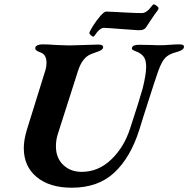

<svg xmlns="http://www.w3.org/2000/svg" viewBox="-20 -862 879 896"><path d="M91 -171Q91 -208 105 -255L193 -538Q197 -553 197 -569Q197 -609 167 -618Q141 -627 145 -640Q146 -647 155.5 -651Q165 -655 177 -655Q209 -655 242 -652Q286 -650 304 -650Q321 -650 371 -652Q419 -654 439 -654Q464 -654 461 -639Q459 -632 450 -627Q441 -622 425 -617Q410 -612 406 -610Q364 -594 344 -531L250 -237Q241 -210 241 -179Q241 -125 275 -92.5Q309 -60 361 -60Q439 -60 499 -117.5Q559 -175 587 -262Q628 -386 646 -450Q662 -515 662 -550Q662 -577 654 -591.5Q646 -606 630 -615Q626 -618 615 -622Q604 -626 599 -629.5Q594 -633 596 -639Q599 -653 629 -653L688 -652Q701 -651 730 -651Q749 -651 773 -653Q797 -655 817 -655Q842 -655 838 -640Q834 -627 804 -619Q768 -610 751 -592Q734 -574 718 -529Q700 -477 679 -411Q658 -345 647 -311Q644 -301 630 -256Q589 -127 513.5 -56.5Q438 14 315 14Q211 14 151 -36Q91 -86 91 -171ZM397 -707Q397 -714 413 -739.5Q429 -765 447.5 -786.5Q466 -808 475 -808Q489 -808 523 -806Q547 -804 558 -804L578 -803Q616 -801 642 -801Q660 -801 677 -820Q682 -826 688.5 -834Q695 -842 697 -842Q702 -842 711 -835Q720 -828 720 -823Q720 -819 712.5 -809Q705 -799 702 -795L679 -761L662 -735Q653 -721 631 -721Q618 -721 597 -723Q576 -725 553 -726Q479 -732 464 -732Q451 -732 434 -713Q432 -710 425 -700.5Q418 -691 416 -691Q411 -691 404 -697.5Q397 -704 397 -707Z"/></svg>

Font: EB Garamond
Style: Bold Italic
Weight: 700
Italic angle: -17.2°
Designer: Georg Duffner and Octavio Pardo
Foundry: Georg Duffner
Version: Version 1.000